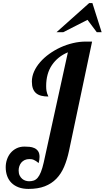

<svg xmlns="http://www.w3.org/2000/svg" viewBox="-20 -1020 680 1247"><path d="M420.9 -680.2Q355 -652.8 317.4 -597.4Q279.8 -542 279.8 -460.9Q279.8 -441.9 282 -429.9Q284.2 -418 286.9 -410.9Q289.6 -403.8 291.7 -399.9Q293.9 -396 293.9 -393.1Q268.1 -393.1 248 -398.2Q228 -403.3 214.6 -414.6Q201.2 -425.8 194.1 -444.3Q187 -462.9 187 -490.2Q187 -523.4 201.4 -555.7Q215.8 -587.9 241 -616.7Q266.1 -645.5 300 -669.9Q334 -694.3 372.8 -712.2Q411.6 -730 453.9 -740Q496.1 -750 538.1 -750H578.1L428.2 -40Q416 17.1 396.5 63Q377 108.9 345.9 140.9Q314.9 172.9 270.8 189.9Q226.6 207 165 207Q128.9 207 101.3 196.8Q73.7 186.5 54.9 168Q36.1 149.4 26.6 123.5Q17.1 97.7 17.1 65.9Q17.1 40.5 25.1 16.4Q33.2 -7.8 48.6 -26.4Q64 -44.9 86.7 -56.4Q109.4 -67.9 139.2 -67.9Q154.3 -67.9 171.4 -66.4Q188.5 -64.9 203.1 -58.3Q217.8 -51.8 227.3 -38.3Q236.8 -24.9 236.8 -1Q236.8 16.6 231 39.1Q221.7 31.2 213.9 26.1Q206.1 21 199 18.1Q191.9 15.1 185.1 14.2Q178.2 13.2 170.9 13.2Q153.3 13.2 140.1 19.5Q127 25.9 118.4 36.1Q109.9 46.4 105.5 59.8Q101.1 73.2 101.1 86.9Q101.1 106.4 107.7 119.9Q114.3 133.3 124.3 141.6Q134.3 149.9 146.2 153.6Q158.2 157.2 168.9 157.2Q185.5 157.2 199.2 152.6Q212.9 147.9 224.4 134.8Q235.8 121.6 245.6 97.4Q255.4 73.2 264.2 34.2ZM608.4 -811 548.3 -891.1 391.1 -811H347.2L559.1 -1000H580.1L640.1 -811Z"/></svg>

Font: Lobster
Style: Regular
Weight: 400
Designer: Pablo Impallari
Foundry: Pablo Impallari
Version: Version 1.007; ttfautohint (v1.1) -l 8 -r 50 -G 50 -x 14 -D 